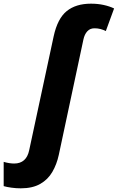

<svg xmlns="http://www.w3.org/2000/svg" viewBox="-140 -785 641 1045"><path d="M-27 240Q-52 240 -77.5 236.5Q-103 233 -120 228V96Q-89 105 -63 105Q4 105 19 32L152 -587Q173 -684 223 -724.5Q273 -765 355 -765Q392 -765 424 -758Q456 -751 481 -739L436 -616Q422 -623 407 -627Q392 -631 374 -631Q350 -631 335 -614.5Q320 -598 314 -570L180 58Q169 109 145 150.5Q121 192 79 216Q37 240 -27 240Z"/></svg>

Font: Noto Sans ExtraBold
Style: Italic
Weight: 800
Italic angle: -12°
Designer: Monotype Design Team
Foundry: Monotype Imaging Inc.
Version: Version 2.013; ttfautohint (v1.8.4.7-5d5b)